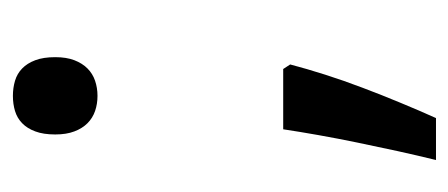

<svg xmlns="http://www.w3.org/2000/svg" viewBox="-226 -364 719 308"><g transform="rotate(-90 134.0 -210.5)"><path d="M176.8 -116.2 184.1 -105Q177.2 -78.6 167.7 -48.8Q158.2 -19 146.7 11.2Q135.3 41.5 122.8 71.5Q110.4 101.6 98.1 128.9H30.8Q38.1 99.1 45.2 66.9Q52.2 34.7 58.8 2.7Q65.4 -29.3 70.8 -59.8Q76.2 -90.3 80.1 -116.2ZM71.8 -481.9Q71.8 -501 76.7 -513.9Q81.5 -526.9 89.8 -534.9Q98.1 -543 109.4 -546.4Q120.6 -549.8 133.8 -549.8Q146.5 -549.8 158 -546.4Q169.4 -543 177.7 -534.9Q186 -526.9 190.9 -513.9Q195.8 -501 195.8 -481.9Q195.8 -463.9 190.9 -451.2Q186 -438.5 177.7 -430.2Q169.4 -421.9 158 -418Q146.5 -414.1 133.8 -414.1Q120.6 -414.1 109.4 -418Q98.1 -421.9 89.8 -430.2Q81.5 -438.5 76.7 -451.2Q71.8 -463.9 71.8 -481.9Z"/></g></svg>

Font: Genotype
Style: Regular
Weight: 400
Foundry: Ascender Corporation
Version: Version 1.00